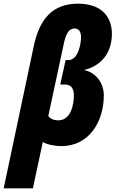

<svg xmlns="http://www.w3.org/2000/svg" viewBox="-83 -785 629 1045"><path d="M-63 240H96L150 -12C171 1 212 10 252 10C407 10 482 -130 482 -265C482 -335 438 -391 374 -404C472 -427 526 -501 526 -601C526 -688 475 -765 342 -765C202 -765 132 -681 101 -535ZM234 -130C212 -130 188 -139 180 -154L264 -546C275 -598 290 -630 323 -630C345 -630 358 -614 358 -583C358 -539 339 -458 290 -458H274L245 -325H269C306 -325 319 -302 319 -265C319 -225 307 -130 234 -130Z"/></svg>

Font: Noto Sans ExtraCondensed Black
Style: Italic
Weight: 900
Width: 2
Italic angle: -12°
Designer: Monotype Design Team
Foundry: Monotype Imaging Inc.
Version: Version 2.013